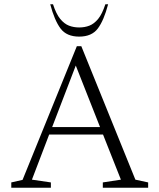

<svg xmlns="http://www.w3.org/2000/svg" viewBox="-20 -882 749 902"><path d="M33 0V-25L86 -37L341 -665H362L616 -38L676 -25V0H463V-25L548 -38L464 -250H211L130 -38L219 -25V0ZM225 -285H450L336 -574ZM352 -710Q293 -710 264.5 -748Q236 -786 216 -862H229Q244 -816 263 -793Q282 -770 304 -761.5Q326 -753 352 -753Q378 -753 400 -761.5Q422 -770 441 -793Q460 -816 475 -862H488Q468 -786 439.5 -748Q411 -710 352 -710Z"/></svg>

Font: Spectral ExtraLight
Style: Regular
Weight: 275
Designer: Jean-Baptiste Levee
Foundry: Production Type
Version: Version 2.001